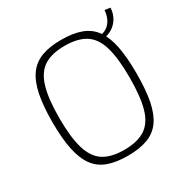

<svg xmlns="http://www.w3.org/2000/svg" viewBox="-167 -868 998 1024"><g transform="rotate(-30 332.0 -356.0)"><path d="M332 -702Q404 -702 454 -683.5Q504 -665 534 -623Q564 -581 577.5 -513Q591 -445 591 -345Q591 -245 577.5 -177Q564 -109 534 -67Q504 -25 454 -6.5Q404 12 332 12Q260 12 210 -6.5Q160 -25 130 -67Q100 -109 86 -177Q72 -245 72 -345Q72 -444 86 -512.5Q100 -581 130.5 -623Q161 -665 210.5 -683.5Q260 -702 332 -702ZM332 -665Q251 -665 204 -634.5Q157 -604 136 -534Q115 -464 115 -345Q115 -226 136 -156Q157 -86 204 -55.5Q251 -25 332 -25Q412 -25 459.5 -55.5Q507 -86 527.5 -156Q548 -226 548 -345Q548 -464 527.5 -534Q507 -604 459.5 -634.5Q412 -665 332 -665ZM521 -594 517 -617Q560 -620 584.5 -649.5Q609 -679 612 -724L646 -719Q644 -683 627 -655Q610 -627 582 -611Q554 -595 521 -594Z"/></g></svg>

Font: Exo 2 ExtraLight
Style: Regular
Weight: 250
Designer: Natanael Gama
Foundry: Natanael Gama
Version: Version 2.010